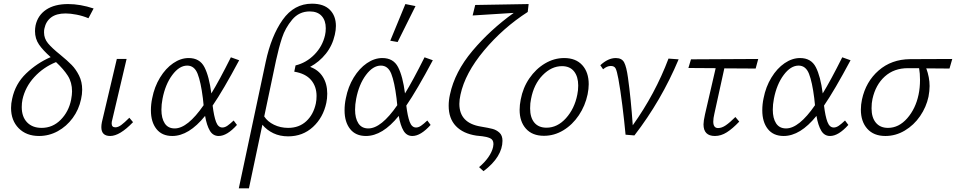

<svg xmlns="http://www.w3.org/2000/svg" viewBox="-20 -733 5188 1042"><path d="M221 -578Q219 -571 219 -557Q219 -524 240.5 -498Q262 -472 307 -436Q346 -404 369 -380.5Q392 -357 409 -323Q426 -289 426 -246Q426 -222 420 -195Q408 -138 374.5 -92.5Q341 -47 293.5 -21Q246 5 192 5Q123 5 81.5 -37Q40 -79 40 -147Q40 -172 46 -197Q63 -278 122 -334.5Q181 -391 255 -423Q213 -460 191.5 -491.5Q170 -523 170 -564Q170 -579 173 -595Q185 -650 230.5 -680.5Q276 -711 350 -711Q415 -711 488 -687L460 -634Q429 -647 395.5 -653.5Q362 -660 336 -660Q286 -660 257.5 -638.5Q229 -617 221 -578ZM371 -237Q371 -286 348 -322Q325 -358 284 -396Q215 -368 166 -314.5Q117 -261 102 -193Q98 -173 98 -152Q98 -99 127 -69Q156 -39 206 -39Q266 -39 309.5 -83Q353 -127 366 -192Q371 -219 371 -237Z M530 -43Q530 -55 533 -70L614 -413H667L589 -82Q586 -72 586 -63Q586 -42 606 -42Q621 -42 638 -54.5Q655 -67 682 -94L702 -70Q630 5 578 5Q530 5 530 -43Z M1248 -79 1266 -55Q1212 5 1167 5Q1136 5 1119 -23.5Q1102 -52 1093 -104Q1005 5 915 5Q859 5 829 -33Q799 -71 799 -134Q799 -168 806 -200Q818 -262 848.5 -312Q879 -362 920 -390Q961 -418 1004 -418Q1064 -418 1089.5 -368.5Q1115 -319 1127 -226Q1170 -296 1233 -422L1278 -406Q1191 -243 1134 -160Q1141 -102 1152.5 -71.5Q1164 -41 1187 -41Q1200 -41 1214 -50.5Q1228 -60 1248 -79ZM1085 -162 1081 -200Q1070 -288 1052.5 -332.5Q1035 -377 996 -377Q953 -377 915 -326Q877 -275 862 -197Q856 -166 856 -138Q856 -91 874 -63.5Q892 -36 928 -36Q998 -36 1085 -162Z M1663 -370Q1708 -354 1732 -316Q1756 -278 1756 -225Q1756 -198 1751 -175Q1734 -95 1678.5 -44Q1623 7 1544 7Q1499 7 1463.5 -10Q1428 -27 1404 -56L1331 289H1276L1422 -397Q1452 -538 1514 -625.5Q1576 -713 1673 -713Q1737 -713 1770 -680Q1803 -647 1803 -592Q1803 -570 1797 -544Q1784 -486 1748.5 -441.5Q1713 -397 1663 -370ZM1744 -542Q1748 -559 1748 -580Q1748 -622 1725.5 -646.5Q1703 -671 1661 -671Q1603 -671 1565.5 -626Q1528 -581 1510.5 -527.5Q1493 -474 1478 -405L1414 -101Q1432 -73 1467 -56Q1502 -39 1544 -39Q1603 -39 1642 -75Q1681 -111 1694 -171Q1698 -190 1698 -212Q1698 -264 1668 -299Q1638 -334 1577 -344L1584 -378Q1642 -392 1686 -436.5Q1730 -481 1744 -542Z M2299 -79 2317 -55Q2263 5 2218 5Q2187 5 2170 -23.5Q2153 -52 2144 -104Q2056 5 1966 5Q1910 5 1880 -33Q1850 -71 1850 -134Q1850 -168 1857 -200Q1869 -262 1899.5 -312Q1930 -362 1971 -390Q2012 -418 2055 -418Q2115 -418 2140.5 -368.5Q2166 -319 2178 -226Q2221 -296 2284 -422L2329 -406Q2242 -243 2185 -160Q2192 -102 2203.5 -71.5Q2215 -41 2238 -41Q2251 -41 2265 -50.5Q2279 -60 2299 -79ZM2136 -162 2132 -200Q2121 -288 2103.5 -332.5Q2086 -377 2047 -377Q2004 -377 1966 -326Q1928 -275 1913 -197Q1907 -166 1907 -138Q1907 -91 1925 -63.5Q1943 -36 1979 -36Q2049 -36 2136 -162ZM2098 -512 2180 -711 2235 -700 2138 -505Z M2479 -219Q2473 -192 2473 -169Q2473 -65 2590 -46Q2632 -39 2653 -33.5Q2674 -28 2690.5 -13Q2707 2 2707 31Q2707 73 2681.5 115Q2656 157 2604 196L2580 174Q2610 149 2630 120.5Q2650 92 2656 65Q2658 53 2658 49Q2658 25 2639.5 17Q2621 9 2598 6.5Q2575 4 2565 3Q2493 -8 2454 -49Q2415 -90 2415 -159Q2415 -189 2422 -220Q2448 -343 2544 -457Q2640 -571 2768 -663L2545 -649L2559 -706L2849 -711L2844 -668Q2710 -582 2607 -459Q2504 -336 2479 -219Z M2800 -137Q2800 -163 2806 -193Q2818 -257 2853 -308Q2888 -359 2937.5 -388.5Q2987 -418 3042 -418Q3105 -418 3140 -379.5Q3175 -341 3175 -276Q3175 -251 3169 -221Q3156 -159 3121.5 -107.5Q3087 -56 3037.5 -26Q2988 4 2932 4Q2869 4 2834.5 -34.5Q2800 -73 2800 -137ZM3113 -219Q3118 -242 3118 -269Q3118 -317 3095.5 -345.5Q3073 -374 3030 -374Q2973 -374 2925 -325Q2877 -276 2862 -196Q2857 -174 2857 -145Q2857 -95 2880 -67.5Q2903 -40 2946 -40Q3005 -40 3051.5 -91.5Q3098 -143 3113 -219Z M3663 -411Q3569 -187 3423 2L3375 -2Q3368 -77 3357.5 -161Q3347 -245 3336 -305Q3328 -348 3321 -361.5Q3314 -375 3295 -375Q3274 -375 3253 -357L3238 -379Q3280 -418 3322 -418Q3355 -418 3367.5 -394Q3380 -370 3388 -312Q3404 -198 3414 -53Q3536 -224 3608 -415Z M3857 -116Q3851 -91 3851 -73Q3851 -38 3877 -38Q3897 -38 3919 -53Q3941 -68 3971 -98L3992 -73Q3956 -35 3924.5 -15Q3893 5 3860 5Q3798 5 3798 -58Q3798 -76 3806 -112L3864 -363L3716 -364L3730 -411L4095 -413L4081 -361L3911 -362Z M4566 -79 4584 -55Q4530 5 4485 5Q4454 5 4437 -23.5Q4420 -52 4411 -104Q4323 5 4233 5Q4177 5 4147 -33Q4117 -71 4117 -134Q4117 -168 4124 -200Q4136 -262 4166.5 -312Q4197 -362 4238 -390Q4279 -418 4322 -418Q4382 -418 4407.5 -368.5Q4433 -319 4445 -226Q4488 -296 4551 -422L4596 -406Q4509 -243 4452 -160Q4459 -102 4470.5 -71.5Q4482 -41 4505 -41Q4518 -41 4532 -50.5Q4546 -60 4566 -79ZM4403 -162 4399 -200Q4388 -288 4370.5 -332.5Q4353 -377 4314 -377Q4271 -377 4233 -326Q4195 -275 4180 -197Q4174 -166 4174 -138Q4174 -91 4192 -63.5Q4210 -36 4246 -36Q4316 -36 4403 -162Z M5133 -361Q5091 -362 5007 -362Q5025 -313 5025 -266Q5025 -240 5019 -208Q5007 -152 4973.5 -103Q4940 -54 4890.5 -24.5Q4841 5 4785 5Q4722 5 4687 -34Q4652 -73 4652 -138Q4652 -165 4658 -193Q4679 -290 4748.5 -350.5Q4818 -411 4919 -412L5148 -413ZM4973 -300Q4973 -335 4968 -363H4907Q4832 -363 4782 -318Q4732 -273 4715 -196Q4710 -174 4710 -145Q4710 -95 4733.5 -67Q4757 -39 4799 -39Q4858 -39 4903.5 -91Q4949 -143 4965 -219Q4973 -256 4973 -300Z"/></svg>

Font: Ysabeau Semilight
Style: Italic
Weight: 300
Italic angle: -12°
Designer: Christian Thalmann (Catharsis Fonts)
Version: Version 0.003